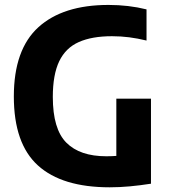

<svg xmlns="http://www.w3.org/2000/svg" viewBox="-20 -770 704 798"><path d="M436 8.5Q238 8.5 137.8 -82.2Q37.5 -173 37.5 -369Q37.5 -564 139.5 -656.8Q241.5 -749.5 431 -749.5Q514.5 -749.5 589 -731V-601.5Q552 -610.5 517 -615Q482 -619.5 445.5 -619.5Q362 -619.5 307.5 -595.2Q253 -571 226.2 -515.5Q199.5 -460 199.5 -367Q199.5 -233.5 255.8 -177Q312 -120.5 422 -120.5Q442.5 -120.5 463.5 -122V-360H607.5V-6.5Q563 0.5 520 4.5Q477 8.5 436 8.5Z"/></svg>

Font: Encode Sans SmCnd
Style: Bold
Weight: 700
Width: 4
Designer: Multiple Designers
Foundry: Impallari Type
Version: Version 3.002; ttfautohint (v1.8.3) -l 8 -r 50 -G 200 -x 14 